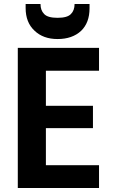

<svg xmlns="http://www.w3.org/2000/svg" viewBox="-20 -938 572 958"><path d="M209 -410.2H443.8V-298.8H209V-113.8H474.1V0H68.8V-699.2H474.1V-585H209ZM107.9 -897.9V-918H182.1Q182.1 -886.2 200.2 -868.2Q217.8 -849.1 267.1 -849.1Q316.4 -849.1 334 -868.2Q352.1 -886.2 352.1 -918H426.8V-897Q426.8 -824.7 384.8 -784.2Q340.8 -743.2 267.1 -743.2Q195.3 -743.2 151.9 -785.2Q107.9 -826.2 107.9 -897.9Z"/></svg>

Font: PoppinsZ SemiBold
Style: Regular
Weight: 600
Designer: Ninad Kale (Devanagari), Jonny Pinhorn (Latin)
Foundry: Indian Type Foundry
Version: Version 3.002;FEAKit 1.0